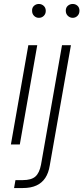

<svg xmlns="http://www.w3.org/2000/svg" viewBox="-20 -729 421 969"><path d="M35 0 123 -501H168L80 0ZM176 -639Q162 -639 152 -649Q142 -659 142 -674Q141 -690 151.5 -699.5Q162 -709 176 -709Q190 -709 200.5 -699.5Q211 -690 211 -674Q211 -659 201 -649Q191 -639 176 -639ZM51 220 58 180H95Q138 180 158.5 162Q179 144 187 102L293 -501H338L231 107Q225 144 208.5 169Q192 194 164 207Q136 220 95 220ZM347 -639Q333 -639 322.5 -649Q312 -659 312 -675Q312 -691 322.5 -700Q333 -709 347 -709Q361 -709 371 -700Q381 -691 381 -675Q381 -659 371 -649Q361 -639 347 -639Z"/></svg>

Font: DM Sans 17pt ExtraLight
Style: Italic
Weight: 250
Italic angle: -10°
Version: Version 4.004;gftools[0.9.30]